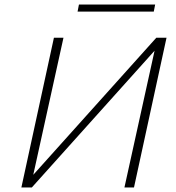

<svg xmlns="http://www.w3.org/2000/svg" viewBox="-20 -824 774 844"><path d="M92 0 97 -23 667 -658H694L689 -634L120 0ZM74 0 217 -658H259L114 0ZM527 0 672 -658H712L569 0ZM321 -773 327 -804H662L656 -773Z"/></svg>

Font: Ysabeau Infant ExtraLight
Style: Italic
Weight: 250
Italic angle: -12°
Designer: Christian Thalmann (Catharsis Fonts)
Version: Version 2.001;gftools[0.9.30]; featfreeze: ss01,ss02,lnum